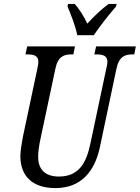

<svg xmlns="http://www.w3.org/2000/svg" viewBox="-20 -951 714 981"><path d="M375 -771H459C492 -820 540 -880 573 -918L576 -931H535C502 -907 458 -866 426 -830C410 -866 384 -906 362 -931H328L325 -918C341 -880 365 -820 375 -771ZM263 10C391 10 464 -71 491 -202L575 -600C588 -664 621 -673 656 -673H666L674 -714H471L462 -673H472C505 -673 529 -667 529 -635C529 -628 527 -616 524 -605L442 -218C421 -118 383 -49 281 -49C213 -49 175 -83 175 -150C175 -175 179 -206 188 -247L263 -600C276 -664 309 -673 344 -673H355L363 -714H119L110 -673H120C152 -673 176 -667 176 -635C176 -628 175 -619 171 -601L97 -252C92 -227 84 -179 84 -154C84 -50 147 10 263 10Z"/></svg>

Font: Noto Serif ExtraCondensed
Style: Italic
Weight: 400
Width: 2
Italic angle: -12°
Designer: Monotype Design Team
Foundry: Monotype Imaging Inc.
Version: Version 2.014